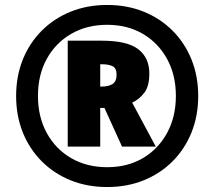

<svg xmlns="http://www.w3.org/2000/svg" viewBox="-20 -744 864 774"><path d="M412 10Q332 10 265 -17Q198 -44 148.5 -93.5Q99 -143 72 -210Q45 -277 45 -357Q45 -437 72 -504Q99 -571 148.5 -620.5Q198 -670 265 -697Q332 -724 412 -724Q492 -724 559 -697Q626 -670 675.5 -620.5Q725 -571 752 -504Q779 -437 779 -357Q779 -277 752 -210Q725 -143 675.5 -93.5Q626 -44 559 -17Q492 10 412 10ZM412 -70Q494 -70 556 -106.5Q618 -143 653.5 -208Q689 -273 689 -357Q689 -442 653.5 -506.5Q618 -571 556 -607.5Q494 -644 412 -644Q330 -644 267 -607.5Q204 -571 168.5 -506.5Q133 -442 133 -357Q133 -273 168.5 -208Q204 -143 267 -106.5Q330 -70 412 -70ZM253 -153V-580H389Q493 -580 537.5 -545.5Q582 -511 582 -448Q582 -397 562 -370.5Q542 -344 513 -330L608 -153H472L401 -309H384V-153ZM389 -395Q418 -395 434 -405.5Q450 -416 450 -443Q450 -469 434 -477Q418 -485 390 -485H384V-395Z"/></svg>

Font: Noto Sans Black
Style: Regular
Weight: 900
Designer: Monotype Design Team
Foundry: Monotype Imaging Inc.
Version: Version 2.007